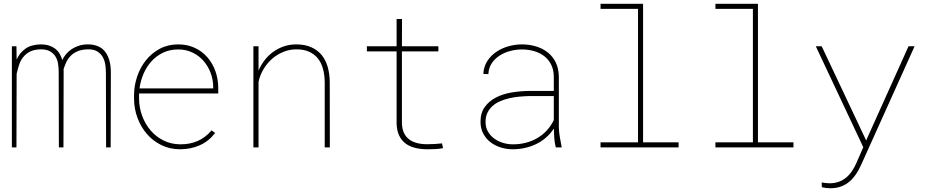

<svg xmlns="http://www.w3.org/2000/svg" viewBox="-20 -770 4841 1003"><path d="M65.9 -528.3 66.9 -459Q82 -493.2 112.1 -515.1Q142.1 -537.1 191.9 -538.1Q218.3 -538.1 237.5 -531.5Q256.8 -524.9 270.5 -513.7Q284.2 -502.4 292.5 -487.5Q300.8 -472.7 305.2 -456.5Q313 -472.7 325.2 -487.3Q337.4 -502 354.2 -513.2Q371.1 -524.4 392.1 -531.2Q413.1 -538.1 438.5 -538.1Q464.4 -538.1 483.6 -531.5Q502.9 -524.9 516.1 -513.7Q529.3 -502.4 537.6 -487.5Q545.9 -472.7 550.8 -456.3Q555.7 -439.9 557.4 -422.9Q559.1 -405.8 559.1 -390.6L558.1 0H534.2L533.2 -390.6Q533.2 -407.7 530.5 -429.2Q527.8 -450.7 518.1 -469.5Q508.3 -488.3 489.3 -500.7Q470.2 -513.2 437.5 -512.2Q405.3 -511.2 383.5 -501.5Q361.8 -491.7 347.7 -476.6Q333.5 -461.4 325.4 -443.4Q317.4 -425.3 312 -408.2Q312 -405.8 312.3 -404.1Q312.5 -402.3 312.5 -400.4L311.5 0H287.6L286.6 -400.4Q286.1 -417.5 283.2 -437.3Q280.3 -457 270.3 -473.9Q260.3 -490.7 241.5 -501.7Q222.7 -512.7 190.9 -512.2Q156.7 -511.2 135 -499.5Q113.3 -487.8 99.6 -469.5Q85.9 -451.2 78.9 -428.7Q71.8 -406.2 66.9 -384.8L65.9 0H42V-528.3Z M921.4 9.8Q867.2 9.8 823 -12Q778.8 -33.7 747.3 -70.3Q715.8 -106.9 698.2 -154.3Q680.7 -201.7 680.2 -252.9V-274.4Q680.7 -323.7 696.8 -371.1Q712.9 -418.5 742.7 -455.6Q772.5 -492.7 814.9 -515.4Q857.4 -538.1 911.1 -538.1Q959 -538.1 997.6 -520Q1036.1 -502 1063.2 -470.9Q1090.3 -439.9 1105 -398.9Q1119.6 -357.9 1120.1 -312.5V-281.7H706.5V-274.4V-252.9Q707 -207.5 722.7 -164.8Q738.3 -122.1 766.4 -89.1Q794.4 -56.2 833.7 -36.4Q873 -16.6 921.4 -16.1Q970.7 -15.6 1012 -33.2Q1053.2 -50.8 1085 -88.9L1104 -75.7Q1070.3 -31.7 1023.2 -11Q976.1 9.8 921.4 9.8ZM911.1 -511.7Q867.2 -511.7 832 -494.9Q796.9 -478 771.2 -449.7Q745.6 -421.4 729.7 -384.5Q713.9 -347.7 709 -308.1H1093.8V-314.5Q1093.8 -353.5 1080.3 -389.2Q1066.9 -424.8 1043 -452.1Q1019 -479.5 985.4 -495.6Q951.7 -511.7 911.1 -511.7Z M1330.6 -401.4Q1343.3 -430.7 1362.5 -455.8Q1381.8 -481 1407 -499Q1432.1 -517.1 1462.4 -527.6Q1492.7 -538.1 1527.3 -538.1Q1572.8 -538.1 1605.7 -523.4Q1638.7 -508.8 1660.2 -482.7Q1681.6 -456.5 1691.9 -420.4Q1702.1 -384.3 1702.6 -341.8L1703.1 0H1676.3V-341.8Q1675.8 -378.9 1667.2 -410.4Q1658.7 -441.9 1640.6 -464.6Q1622.6 -487.3 1594.2 -500Q1565.9 -512.7 1525.9 -512.2Q1490.2 -511.7 1458 -498Q1425.8 -484.4 1399.9 -461.4Q1374 -438.5 1356 -407.7Q1337.9 -377 1330.6 -342.8V0H1303.7V-528.3H1330.6V-401.4Z M2080.1 -670.9 2079.6 -528.3H2270V-501.5H2079.6V-126.5Q2080.6 -95.7 2090.6 -75Q2100.6 -54.2 2118.2 -41.3Q2135.7 -28.3 2159.4 -22.5Q2183.1 -16.6 2211.4 -16.6Q2251 -16.6 2289.1 -21L2294.4 3.9Q2274.4 7.8 2254.4 8.8Q2234.4 9.8 2213.9 9.8Q2178.7 9.8 2149.4 2.7Q2120.1 -4.4 2098.6 -20.5Q2077.1 -36.6 2064.9 -62.5Q2052.7 -88.4 2051.8 -126.5V-501.5H1896.5V-528.3H2051.8V-670.9Z M2883.3 0Q2877.4 -24.9 2875.5 -49.3Q2873.5 -73.7 2873 -98.6Q2856 -71.8 2832.3 -51.3Q2808.6 -30.8 2780.8 -17.3Q2752.9 -3.9 2721.7 2.9Q2690.4 9.8 2657.7 9.8Q2626 9.8 2595.7 0.2Q2565.4 -9.3 2542 -27.3Q2518.6 -45.4 2504.4 -72.3Q2490.2 -99.1 2490.2 -133.8Q2490.2 -181.2 2513.2 -212.2Q2536.1 -243.2 2572.5 -261.5Q2608.9 -279.8 2653.8 -287.1Q2698.7 -294.4 2742.7 -294.9H2873V-372.1Q2872.1 -407.7 2858.4 -434.1Q2844.7 -460.4 2822 -477.5Q2799.3 -494.6 2769.3 -503.2Q2739.3 -511.7 2706.1 -511.7Q2676.8 -511.7 2646.2 -503.9Q2615.7 -496.1 2590.8 -480.2Q2565.9 -464.4 2549.3 -440.2Q2532.7 -416 2531.2 -382.8L2504.9 -383.8Q2506.8 -422.4 2525.6 -451.2Q2544.4 -480 2573 -499.3Q2601.6 -518.6 2636.5 -528.3Q2671.4 -538.1 2706.1 -538.1Q2745.1 -538.1 2780 -527.6Q2814.9 -517.1 2841.3 -496.3Q2867.7 -475.6 2883.1 -444.1Q2898.4 -412.6 2899.4 -371.1V-106.4Q2899.9 -79.6 2904.3 -55.2Q2908.7 -30.8 2913.6 -4.4L2914.1 0ZM2657.7 -16.1Q2692.4 -15.6 2724.9 -23.7Q2757.3 -31.7 2785.4 -47.9Q2813.5 -64 2835.9 -87.9Q2858.4 -111.8 2873 -143.1V-268.1H2744.1Q2719.2 -267.6 2692.6 -265.1Q2666 -262.7 2640.6 -256.8Q2615.2 -251 2592.5 -241.2Q2569.8 -231.4 2553 -216.3Q2536.1 -201.2 2526.1 -180.4Q2516.1 -159.7 2516.6 -131.8Q2516.6 -104 2529.3 -82.3Q2542 -60.5 2562.3 -45.9Q2582.5 -31.2 2607.7 -23.7Q2632.8 -16.1 2657.7 -16.1Z M3117.2 -750H3339.4V-26.4H3524.9V0H3117.2V-26.4H3313V-723.6H3117.2Z M3717.3 -750H3939.5V-26.4H4125V0H3717.3V-26.4H3913.1V-723.6H3717.3Z M4504.9 -36.1 4511.2 -50.8 4726.1 -528.3H4757.8L4480 87.9Q4467.8 115.2 4452.9 137.9Q4438 160.6 4418.7 177.5Q4399.4 194.3 4374.5 203.9Q4349.6 213.4 4317.4 213.4Q4295.9 213.4 4273.4 208L4272.5 183.1Q4282.2 184.6 4292.5 186Q4302.7 187.5 4313 187.5Q4339.4 187.5 4360.8 179.9Q4382.3 172.4 4399.4 158.4Q4416.5 144.5 4429.7 125.2Q4442.9 106 4453.1 83L4489.7 -1L4241.7 -528.3H4272.5Z"/></svg>

Font: TypoPRO Roboto Mono
Style: Regular
Weight: 250
Designer: Google
Version: Version 2.000986; 2015; ttfautohint (v1.3)